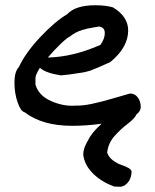

<svg xmlns="http://www.w3.org/2000/svg" viewBox="-20 -432 591 731"><path d="M414 278Q368 261 336.5 231Q305 201 298 164Q293 139 316 101Q329 73 367 39Q309 47 254 47Q141 47 73 -5Q59 -8 47 -42.5Q35 -77 35 -118Q35 -159 52 -177Q77 -231 133.5 -291Q190 -351 236 -378Q267 -412 343 -412Q382 -412 410 -404Q468 -369 468 -316Q468 -251 399 -195Q391 -192 374.5 -184.5Q358 -177 354.5 -175.5Q351 -174 338.5 -169Q326 -164 323.5 -163Q321 -162 309 -159Q297 -156 291.5 -155.5Q286 -155 271.5 -152.5Q257 -150 245 -148.5Q233 -147 212 -145Q153 -154 132 -174Q115 -147 115 -135V-110Q127 -68 175 -47Q223 -26 269 -30Q293 -29 329.5 -36.5Q366 -44 414.5 -58.5Q463 -73 475 -76Q494 -76 505 -60.5Q516 -45 516 -24Q515 -8 500 3Q493 19 466 39.5Q439 60 415.5 86.5Q392 113 388 149Q394 167 410.5 179Q427 191 442.5 196Q458 201 470 208Q482 215 481 224Q479 251 464 266Q449 281 432 279ZM162 -213Q258 -215 362 -261Q379 -284 379 -306Q379 -328 357 -331Q352 -330 336 -327.5Q320 -325 312 -323Q304 -321 291 -317Q278 -313 267 -307Q256 -301 246 -293Q236 -289 211 -265Q186 -241 162 -213Z"/></svg>

Font: Excalifont
Style: Regular
Weight: 400
Designer: Your Own Font Foundry (Virgil); Ján Filípek / DizajnDesign (Excalifont, modifications)
Foundry: Your Own Font Foundry (Virgil); Ján Filípek / DizajnDesign (Excalifont, modifications)
Version: Version 1.000;Glyphs 3.2 (3227)